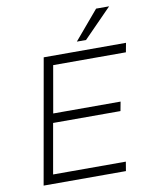

<svg xmlns="http://www.w3.org/2000/svg" viewBox="-92 -919 785 988"><g transform="rotate(-10 300.0 -425.0)"><path d="M547 -850 400 -700H352L479 -850ZM600 -650 591 -602H211L168 -357H520L511 -309H159L113 -48H493L485 0H55L170 -650Z"/></g></svg>

Font: Overused Grotesk Light
Style: Italic
Weight: 300
Italic angle: -10°
Version: Version 0.003